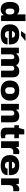

<svg xmlns="http://www.w3.org/2000/svg" viewBox="2440 -3205 777 5697"><g transform="rotate(90 2828.5 -356.5)"><path d="M259 12Q189 12 139 -18.5Q89 -49 62.5 -110.5Q36 -172 36 -265Q36 -357 62.5 -418Q89 -479 139 -509.5Q189 -540 259 -540Q287 -540 313.5 -533.5Q340 -527 362.5 -513.5Q385 -500 400 -479H407V-725H606V0H444L430 -75H423Q395 -30 353 -9Q311 12 259 12ZM321 -135Q352 -135 371.5 -150Q391 -165 400 -190.5Q409 -216 409 -247V-280Q409 -303 404 -323.5Q399 -344 388.5 -359.5Q378 -375 361 -384Q344 -393 321 -393Q290 -393 271 -380Q252 -367 243.5 -344Q235 -321 235 -290V-237Q235 -206 243.5 -183Q252 -160 271 -147.5Q290 -135 321 -135Z M1012 12Q917 12 847.5 -17.5Q778 -47 740.5 -108Q703 -169 703 -264Q703 -357 740 -418Q777 -479 843.5 -509.5Q910 -540 1000 -540Q1095 -540 1161.5 -510.5Q1228 -481 1263 -420Q1298 -359 1298 -264V-230H902Q902 -194 912.5 -168Q923 -142 946.5 -128.5Q970 -115 1008 -115Q1035 -115 1053.5 -121Q1072 -127 1083.5 -137.5Q1095 -148 1100 -162Q1105 -176 1105 -192H1298Q1298 -145 1280 -107Q1262 -69 1226 -42.5Q1190 -16 1136.5 -2Q1083 12 1012 12ZM903 -324H1097Q1097 -345 1091 -361.5Q1085 -378 1073.5 -389.5Q1062 -401 1045.5 -407Q1029 -413 1008 -413Q975 -413 953 -402Q931 -391 919 -371.5Q907 -352 903 -324ZM899 -592 991 -725H1194L1196 -721L1036 -592Z M1394 0V-528H1557L1570 -449H1577Q1596 -479 1624 -499.5Q1652 -520 1685.5 -530Q1719 -540 1754 -540Q1815 -540 1855 -516.5Q1895 -493 1914 -449H1921Q1940 -479 1967.5 -499.5Q1995 -520 2028 -530Q2061 -540 2095 -540Q2156 -540 2196 -516.5Q2236 -493 2255.5 -449Q2275 -405 2275 -342V0H2076V-318Q2076 -335 2072 -348.5Q2068 -362 2060 -372Q2052 -382 2040 -387.5Q2028 -393 2013 -393Q1989 -393 1971 -381.5Q1953 -370 1943.5 -351.5Q1934 -333 1934 -310V0H1735V-318Q1735 -335 1731 -348.5Q1727 -362 1719 -372Q1711 -382 1699 -387.5Q1687 -393 1672 -393Q1648 -393 1630.5 -381.5Q1613 -370 1603 -351.5Q1593 -333 1593 -310V0Z M2667 12Q2577 12 2510.5 -18.5Q2444 -49 2407 -110.5Q2370 -172 2370 -264Q2370 -357 2407 -418Q2444 -479 2510.5 -509.5Q2577 -540 2667 -540Q2757 -540 2824 -509.5Q2891 -479 2928 -418Q2965 -357 2965 -264Q2965 -172 2928 -110.5Q2891 -49 2824 -18.5Q2757 12 2667 12ZM2667 -123Q2702 -123 2724 -136.5Q2746 -150 2756 -175Q2766 -200 2766 -235V-292Q2766 -327 2756 -352.5Q2746 -378 2724 -391.5Q2702 -405 2667 -405Q2632 -405 2610.5 -391.5Q2589 -378 2579 -352.5Q2569 -327 2569 -292V-235Q2569 -200 2579 -175Q2589 -150 2610.5 -136.5Q2632 -123 2667 -123Z M3061 0V-528H3224L3237 -448H3244Q3265 -479 3293 -499.5Q3321 -520 3355 -530Q3389 -540 3425 -540Q3488 -540 3528.5 -516.5Q3569 -493 3589 -449Q3609 -405 3609 -342V0H3410V-318Q3410 -335 3405.5 -348.5Q3401 -362 3393 -372Q3385 -382 3372.5 -387.5Q3360 -393 3343 -393Q3318 -393 3299.5 -381.5Q3281 -370 3270.5 -351.5Q3260 -333 3260 -310V0Z M3952 12Q3898 12 3856.5 -0.5Q3815 -13 3792 -44Q3769 -75 3769 -129V-393H3695V-528H3777L3820 -688H3968V-528H4080V-393H3968V-192Q3968 -158 3979 -140.5Q3990 -123 4024 -123H4080V-6Q4064 -1 4040.5 3.5Q4017 8 3993.5 10Q3970 12 3952 12Z M4172 0V-528H4335L4348 -448H4355Q4368 -478 4388.5 -499Q4409 -520 4436 -530.5Q4463 -541 4493 -541Q4513 -541 4529 -537Q4545 -533 4552 -529V-362H4488Q4456 -362 4433.5 -353.5Q4411 -345 4397.5 -328.5Q4384 -312 4377.5 -288.5Q4371 -265 4371 -235V0Z M4891 12Q4796 12 4726.5 -17.5Q4657 -47 4619.5 -108Q4582 -169 4582 -264Q4582 -357 4619 -418Q4656 -479 4722.5 -509.5Q4789 -540 4879 -540Q4974 -540 5040.5 -510.5Q5107 -481 5142 -420Q5177 -359 5177 -264V-230H4781Q4781 -194 4791.5 -168Q4802 -142 4825.5 -128.5Q4849 -115 4887 -115Q4914 -115 4932.5 -121Q4951 -127 4962.5 -137.5Q4974 -148 4979 -162Q4984 -176 4984 -192H5177Q5177 -145 5159 -107Q5141 -69 5105 -42.5Q5069 -16 5015.5 -2Q4962 12 4891 12ZM4782 -324H4976Q4976 -345 4970 -361.5Q4964 -378 4952.5 -389.5Q4941 -401 4924.5 -407Q4908 -413 4887 -413Q4854 -413 4832 -402Q4810 -391 4798 -371.5Q4786 -352 4782 -324Z M5273 0V-528H5436L5449 -448H5456Q5469 -478 5489.5 -499Q5510 -520 5537 -530.5Q5564 -541 5594 -541Q5614 -541 5630 -537Q5646 -533 5653 -529V-362H5589Q5557 -362 5534.5 -353.5Q5512 -345 5498.5 -328.5Q5485 -312 5478.5 -288.5Q5472 -265 5472 -235V0Z"/></g></svg>

Font: Archivo SemiBold Black
Style: Regular
Weight: 900
Version: Version 2.001